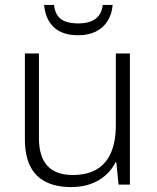

<svg xmlns="http://www.w3.org/2000/svg" viewBox="-20 -749 636 779"><path d="M507 -532V0H461L452 -91H449Q435 -62 409.5 -39Q384 -16 349 -3Q314 10 268 10Q207 10 165 -11.5Q123 -33 102 -76Q81 -119 81 -184V-532H138V-189Q138 -113 172.5 -76Q207 -39 275 -39Q334 -39 372.5 -62Q411 -85 430.5 -130Q450 -175 450 -242V-532ZM437 -729Q434 -691 416.5 -663.5Q399 -636 369 -621Q339 -606 297 -606Q233 -606 198.5 -638.5Q164 -671 159 -729H199Q202 -703 213.5 -686Q225 -669 246.5 -661.5Q268 -654 298 -654Q327 -654 348 -662Q369 -670 381.5 -686.5Q394 -703 397 -729Z"/></svg>

Font: Noto Sans Armenian Light
Style: Regular
Weight: 300
Designer: Monotype Design Team
Foundry: Monotype Imaging Inc.
Version: Version 2.007